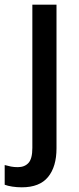

<svg xmlns="http://www.w3.org/2000/svg" viewBox="-63 -559 336 819"><path d="M30 240Q9 240 -10.5 237Q-30 234 -43 229V145Q-29 149 -16 151.5Q-3 154 13 154Q42 154 58.5 136Q75 118 75 72V-539H178V74Q178 152 142 196Q106 240 30 240Z"/></svg>

Font: Noto Sans Ethiopic SemiCondensed Medium
Style: Regular
Weight: 500
Width: 4
Designer: Monotype Design Team
Foundry: Monotype Imaging Inc.
Version: Version 2.102; ttfautohint (v1.8.4.7-5d5b)